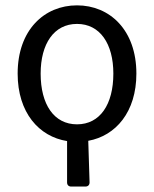

<svg xmlns="http://www.w3.org/2000/svg" viewBox="-20 -518 574 717"><path d="M489.3 -243.2C489.3 -406.2 389.6 -498 267.6 -498C145.5 -498 45.9 -406.2 45.9 -243.2C45.9 -96.7 126 -7.8 230.5 8.8V163.1C230.5 172.9 236.3 178.7 246.1 178.7H298.8C308.6 178.7 314.5 172.9 314.5 163.1L309.6 7.8C412.1 -10.7 489.3 -99.6 489.3 -243.2ZM267.6 -53.7C181.6 -53.7 131.8 -127.9 131.8 -243.2C131.8 -354.5 181.6 -428.7 267.6 -428.7C353.5 -428.7 403.3 -354.5 403.3 -243.2C403.3 -127.9 353.5 -53.7 267.6 -53.7Z"/></svg>

Font: Ed Sans Neue
Style: Regular
Weight: 400
Designer: Stephen Hutchings
Version: Version 1.004;PS 001.004;hotconv 1.0.88;makeotf.lib2.5.64775